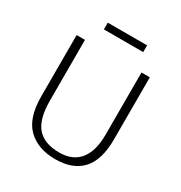

<svg xmlns="http://www.w3.org/2000/svg" viewBox="-181 -900 975 1036"><g transform="rotate(30 306.0 -382.0)"><path d="M78 -630H130V-253Q130 -136 175 -85Q220 -34 312 -34Q358 -34 390 -49Q422 -64 442.5 -91.5Q463 -119 472.5 -157Q482 -195 482 -241V-630H534V-244Q534 -114 477 -53Q420 8 312 8Q204 8 141 -53Q78 -114 78 -249ZM435 -772V-730H190V-772Z"/></g></svg>

Font: Ek Mukta ExtraLight
Style: Regular
Weight: 275
Designer: Girish Dalvi and Yashodeep Gholap
Foundry: Ek Type
Version: Version 2.538;PS 1.002;hotconv 16.6.51;makeotf.lib2.5.65220;